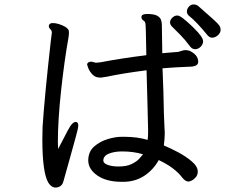

<svg xmlns="http://www.w3.org/2000/svg" viewBox="-20 -821 1040 866"><path d="M965 -664Q952 -651 936 -651Q926 -651 916 -662Q895 -688 872 -712.5Q849 -737 832 -750Q823 -758 823 -769.5Q823 -781 832 -791Q841 -801 853 -801Q865 -801 874 -794Q922 -752 943 -733Q964 -714 969.5 -705.5Q975 -697 975 -686Q975 -675 965 -664ZM723 -216Q723 -197 719 -165Q748 -153 783 -134.5Q818 -116 845 -93Q872 -70 872 -47Q872 -32 863 -21.5Q854 -11 844 -6.5Q834 -2 831 -2Q816 -2 802 -20Q767 -66 696 -99Q672 -56 633 -29.5Q594 -3 543 -1H528Q460 -1 419 -29.5Q378 -58 378 -98V-99Q379 -138 405 -160.5Q431 -183 465.5 -193.5Q500 -204 529 -204H541Q599 -204 646 -190Q648 -207 648 -223V-236Q647 -263 645 -358.5Q643 -454 641 -504Q537 -491 462 -475L448 -473Q440 -471 432 -471Q410 -471 397 -485Q384 -499 378.5 -513Q373 -527 373 -529Q373 -538 382 -541Q390 -545 404 -540Q410 -538 412.5 -538Q415 -538 422.5 -539Q430 -540 433 -540Q533 -559 640 -572Q638 -705 636 -714.5Q634 -724 629 -727Q618 -733 618 -744V-745Q619 -758 643 -758Q676 -758 690 -749.5Q704 -741 707 -729Q710 -717 710 -709Q710 -694 712 -581Q729 -582 747 -584Q765 -586 784 -587Q792 -589 800.5 -592Q809 -595 815.5 -595Q822 -595 823.5 -594.5Q825 -594 826 -594Q838 -593 855 -579.5Q872 -566 874 -546V-542Q874 -520 832 -520Q774 -518 713 -513Q715 -461 717 -407Q719 -297 722 -242Q723 -235 723 -228ZM837 -612Q813 -644 794 -663L755 -702Q747 -710 747 -720.5Q747 -731 757 -741Q767 -751 779 -751Q787 -751 796 -745Q816 -732 854 -695Q896 -654 896 -635Q896 -622 886 -611Q874 -599 860.5 -599Q847 -599 837 -612ZM290 -684Q291 -681 291 -675Q291 -665 289 -652Q271 -553 256 -417Q241 -279 241 -181Q241 -164 242 -149Q250 -164 261 -185Q291 -244 297 -252Q310 -271 321 -271Q333 -271 333 -255Q333 -243 322 -204Q314 -174 292.5 -97.5Q271 -21 266 -3Q262 12 252 18.5Q242 25 231 25Q212 25 198 3Q171 -43 171 -193Q171 -215 172 -248Q181 -386 209 -635Q213 -668 214 -674Q214 -679 211 -685Q209 -687 204.5 -692Q200 -697 200 -703Q200 -704 201 -708Q205 -717 218 -717Q231 -717 245.5 -712.5Q260 -708 272.5 -701Q285 -694 290 -684ZM625 -125Q583 -138 531 -138Q496 -138 471 -128Q448 -119 446 -99V-97Q446 -84 466.5 -77Q487 -70 514 -70Q551 -70 573.5 -81Q596 -92 607.5 -104.5Q619 -117 625 -125Z"/></svg>

Font: Moon Stars Kai
Style: Bold
Weight: 700
Designer: GuiWonder
Version: Version 1.101